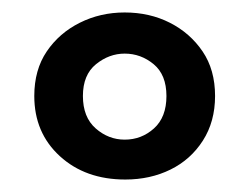

<svg xmlns="http://www.w3.org/2000/svg" viewBox="-20 -718 400 308"><path d="M325 -564Q325 -523 305.5 -492.5Q286 -462 253.5 -446Q221 -430 181 -430Q117 -430 76 -467.5Q35 -505 35 -564Q35 -606 55 -635.5Q75 -665 108 -681.5Q141 -698 180 -698Q220 -698 252.5 -681.5Q285 -665 305 -635.5Q325 -606 325 -564ZM180 -632Q155 -632 134 -615Q113 -598 113 -564Q113 -530 133.5 -512Q154 -494 180 -494Q207 -494 227 -512Q247 -530 247 -564Q247 -598 226.5 -615Q206 -632 180 -632Z"/></svg>

Font: Baloo Tamma 2 Medium
Style: Regular
Weight: 500
Designer: Divya Kowshik, Shuchita Grover and Ek Type
Foundry: Ek Type
Version: Version 1.700